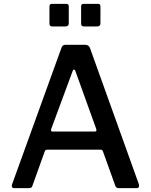

<svg xmlns="http://www.w3.org/2000/svg" viewBox="-20 -974 781 994"><path d="M41 -12 43 -21 298 -726Q301 -735 306 -738.5Q311 -742 320 -742H421Q440 -742 446 -725L699 -20Q700 -18 700 -13Q700 0 689 0H594Q581 0 577 -12L513 -190Q511 -195 509 -197Q507 -199 501 -199H224Q215 -199 212 -191L147 -10Q144 0 130 0H53Q41 0 41 -12ZM470 -293Q477 -293 478.5 -296.5Q480 -300 478 -307L370 -607Q367 -614 363 -614Q359 -614 356 -606L245 -306L244 -300Q244 -293 253 -293ZM336 -854Q336 -845 331.5 -841Q327 -837 317 -837H252Q243 -837 239.5 -840.5Q236 -844 236 -852V-940Q236 -954 248 -954H324Q336 -954 336 -941ZM500 -854Q500 -845 495.5 -841Q491 -837 481 -837H416Q407 -837 403.5 -840.5Q400 -844 400 -852V-940Q400 -954 412 -954H488Q500 -954 500 -941Z"/></svg>

Font: n
Style: Regular
Weight: 500
Designer: Pablo Impallari, Rodrigo Fuenzalida
Foundry: Impallari Type
Version: Version 1.002; ttfautohint (v1.5)